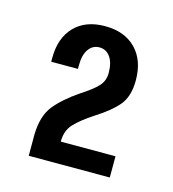

<svg xmlns="http://www.w3.org/2000/svg" viewBox="-63 -837 393 437"><g transform="rotate(15 134.0 -618.0)"><path d="M163 -580Q134 -561 119 -545Q104 -529 104 -503H233V-453H42V-503Q43 -547 62.5 -571.5Q82 -596 119 -621Q144 -637 156.5 -650Q169 -663 169 -682Q169 -706 159.5 -719.5Q150 -733 134 -733Q118 -733 108.5 -719.5Q99 -706 99 -682V-673H36V-682Q36 -729 62 -756Q88 -783 134 -783Q180 -783 206.5 -756Q233 -729 233 -682Q233 -644 215.5 -623Q198 -602 163 -580Z"/></g></svg>

Font: Akshar SemiBold
Style: Regular
Weight: 600
Designer: Tall Chai
Foundry: Tall Chai
Version: Version 1.000